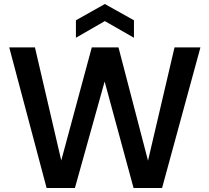

<svg xmlns="http://www.w3.org/2000/svg" viewBox="-20 -936 1043 956"><path d="M212 0 26 -700H154L285 -137L437 -700H570L717 -136L849 -700H978L787 0H645L501 -530L353 0ZM358 -748V-835L502 -916L647 -835V-748L502 -831Z"/></svg>

Font: DM Sans SemiBold
Style: Regular
Weight: 600
Designer: Colophon Foundry, Jonny Pinhorn
Foundry: Colophon Foundry
Version: Version 4.004; ttfautohint (v1.8.4.7-5d5b)